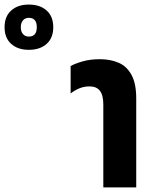

<svg xmlns="http://www.w3.org/2000/svg" viewBox="-277 -820 672 840"><path d="M175 0V-362Q175 -404 160 -423Q145 -442 115 -442Q90 -442 69 -433Q48 -424 32 -411V-531Q49 -541 83 -551Q117 -561 160 -561Q206 -561 242 -545.5Q278 -530 298.5 -492Q319 -454 319 -389V0ZM-151 -602Q-199 -602 -228 -628Q-257 -654 -257 -701Q-257 -748 -228 -774Q-199 -800 -151 -800Q-102 -800 -73 -774Q-44 -748 -44 -701Q-44 -654 -73 -628Q-102 -602 -151 -602ZM-151 -660Q-116 -660 -116 -701Q-116 -742 -151 -742Q-167 -742 -176.5 -731Q-186 -720 -186 -701Q-186 -682 -176.5 -671Q-167 -660 -151 -660Z"/></svg>

Font: Noto Sans Thai ExtCond ExtBd
Style: Regular
Weight: 800
Width: 2
Designer: Monotype Design Team
Foundry: Monotype Imaging Inc.
Version: Version 2.002; ttfautohint (v1.8.4.7-5d5b)